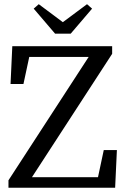

<svg xmlns="http://www.w3.org/2000/svg" viewBox="-20 -887 592 907"><path d="M20 0V-35.2L398.9 -618.2H118.2L90.8 -490.2H29.8L38.1 -668.9H509.8V-632.8L130.9 -49.8H442.9L470.2 -178.2H532.2L523.9 0ZM415 -846.2 314 -728H240.2L139.2 -846.2L163.1 -867.2L276.9 -782.2L391.1 -867.2Z"/></svg>

Font: SourceSerifPro-Regular
Style: Regular
Weight: 400
Designer: Frank Grießhammer
Foundry: Adobe Systems Incorporated
Version: Version 1.014;PS Version 1.0;hotconv 1.0.73;makeotf.lib2.5.5